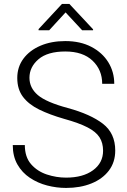

<svg xmlns="http://www.w3.org/2000/svg" viewBox="-20 -925 633 955"><path d="M492.7 -175.3Q492.7 -214.4 474.9 -242.2Q457 -270 414.8 -291.7Q372.6 -313.5 298.3 -334Q227.1 -354.5 174.8 -380.1Q122.6 -405.8 94.2 -443.4Q65.9 -481 65.9 -537.1Q65.9 -591.8 96.4 -633.1Q127 -674.3 180.9 -697.5Q234.9 -720.7 304.7 -720.7Q379.4 -720.7 434.1 -692.1Q488.8 -663.6 518.6 -615.5Q548.3 -567.4 548.3 -508.3H488.3Q488.3 -577.6 440.2 -623.3Q392.1 -668.9 304.7 -668.9Q216.8 -668.9 171.6 -630.4Q126.5 -591.8 126.5 -538.1Q126.5 -487.8 168.2 -452.1Q210 -416.5 317.4 -387.7Q430.2 -356.9 491.7 -309.6Q553.2 -262.2 553.2 -176.3Q553.2 -118.2 521.5 -76.4Q489.7 -34.7 434.6 -12.5Q379.4 9.8 308.6 9.8Q261.2 9.8 214.4 -2.4Q167.5 -14.6 128.7 -40.5Q89.8 -66.4 66.7 -106.9Q43.5 -147.5 43.5 -203.6H103.5Q103.5 -144 134.5 -108.4Q165.5 -72.8 212.9 -57.1Q260.3 -41.5 308.6 -41.5Q392.6 -41.5 442.6 -78.1Q492.7 -114.7 492.7 -175.3ZM325.2 -905.3 442.9 -779.3V-774.4H388.7L306.2 -863.3L224.6 -774.4H171.9V-780.3L288.1 -905.3Z"/></svg>

Font: Vazirmatn UI ExtraLight
Style: Regular
Weight: 200
Designer: Saber Rastikerdar
Foundry: Saber Rastikerdar
Version: Version 33.003